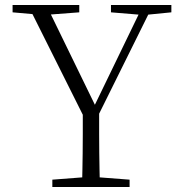

<svg xmlns="http://www.w3.org/2000/svg" viewBox="-20 -743 722 763"><path d="M188 0V-29L331 -40H352L495 -29V0ZM306 0Q307 -38 307.5 -69Q308 -100 308.5 -133.5Q309 -167 309 -210.5Q309 -254 309 -316H374Q374 -254 374 -210.5Q374 -167 374.5 -134Q375 -101 375.5 -69.5Q376 -38 377 0ZM323 -259 91 -723H164L370 -300H345L350 -312L549 -723H588L358 -259ZM30 -694V-723H295V-694L163 -684H143ZM421 -694V-723H661V-694L560 -684H542Z"/></svg>

Font: Early Summer Mincho VF
Style: Regular
Weight: 250
Designer: GuiWonder
Version: Version 1.002